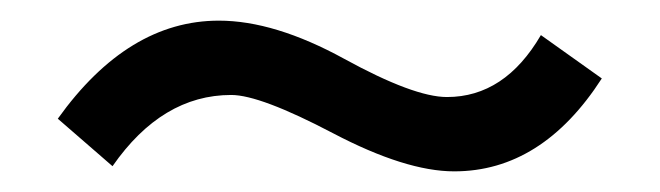

<svg xmlns="http://www.w3.org/2000/svg" viewBox="-20 -360 639 186"><path d="M204 -268Q137 -268 89 -199L36 -245Q104 -340 192 -340Q246 -340 313.5 -303Q381 -266 413 -266Q469 -266 504 -326L563 -284Q505 -194 420 -194Q373 -194 302.5 -231Q232 -268 204 -268Z"/></svg>

Font: Hind Guntur
Style: Regular
Weight: 400
Designer: Manushi Parikh, Hitesh Malaviya
Foundry: Indian Type Foundry
Version: Version 1.002;PS 1.0;hotconv 1.0.86;makeotf.lib2.5.63406; tt